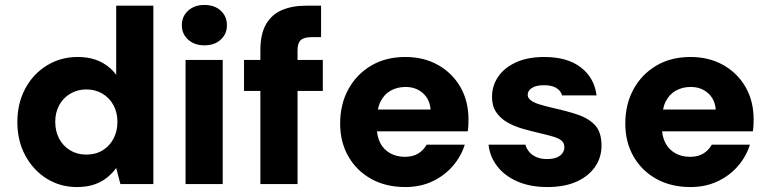

<svg xmlns="http://www.w3.org/2000/svg" viewBox="-20 -743 3106 775"><path d="M290 12Q223 12 168.5 -22Q114 -56 82 -115.5Q50 -175 50 -250Q50 -326 82 -385.5Q114 -445 169.5 -479Q225 -513 293 -513Q346 -513 385 -494Q424 -475 449 -441V-720H599V0H466L449 -65Q434 -44 412.5 -26.5Q391 -9 361 1.5Q331 12 290 12ZM328 -119Q366 -119 394 -136Q422 -153 438 -183Q454 -213 454 -251Q454 -289 438 -318.5Q422 -348 393.5 -365Q365 -382 328 -382Q293 -382 264 -365Q235 -348 219 -318.5Q203 -289 203 -251Q203 -213 219 -183Q235 -153 263.5 -136Q292 -119 328 -119Z M729 0V-501H879V0ZM805 -560Q765 -560 739.5 -583Q714 -606 714 -641Q714 -677 739.5 -700Q765 -723 805 -723Q846 -723 871 -700Q896 -677 896 -641Q896 -606 871 -583Q846 -560 805 -560Z M1031 0V-540Q1031 -606 1054 -645.5Q1077 -685 1118.5 -702.5Q1160 -720 1214 -720H1276V-593H1238Q1207 -593 1194 -581Q1181 -569 1181 -541V0ZM965 -376V-501H1283V-376Z M1616 12Q1538 12 1479 -20.5Q1420 -53 1386.5 -111Q1353 -169 1353 -244Q1353 -322 1386 -382.5Q1419 -443 1478 -478Q1537 -513 1616 -513Q1691 -513 1748.5 -480.5Q1806 -448 1838.5 -391.5Q1871 -335 1871 -261Q1871 -251 1870.5 -238.5Q1870 -226 1868 -213H1459V-301H1718Q1715 -342 1687 -367Q1659 -392 1617 -392Q1584 -392 1557.5 -377.5Q1531 -363 1516 -333Q1501 -303 1501 -257V-228Q1501 -193 1514.5 -166.5Q1528 -140 1554 -125Q1580 -110 1614 -110Q1647 -110 1668.5 -123.5Q1690 -137 1702 -159H1856Q1841 -111 1807 -72Q1773 -33 1724.5 -10.5Q1676 12 1616 12Z M2190 12Q2120 12 2068.5 -10.5Q2017 -33 1987 -72Q1957 -111 1952 -159H2101Q2105 -143 2116.5 -129.5Q2128 -116 2146 -108.5Q2164 -101 2187 -101Q2212 -101 2227.5 -107.5Q2243 -114 2250.5 -125Q2258 -136 2258 -148Q2258 -166 2246.5 -175.5Q2235 -185 2213 -191.5Q2191 -198 2161 -205Q2126 -213 2091 -223Q2056 -233 2028 -249Q2000 -265 1983 -290Q1966 -315 1966 -352Q1966 -397 1991 -433.5Q2016 -470 2063 -491.5Q2110 -513 2177 -513Q2270 -513 2324.5 -471Q2379 -429 2388 -358H2249Q2243 -378 2224.5 -388.5Q2206 -399 2176 -399Q2144 -399 2127 -388Q2110 -377 2110 -360Q2110 -348 2122 -338.5Q2134 -329 2156.5 -322Q2179 -315 2209 -308Q2268 -295 2312.5 -280Q2357 -265 2382.5 -237Q2408 -209 2408 -155Q2408 -107 2381.5 -69Q2355 -31 2306.5 -9.5Q2258 12 2190 12Z M2767 12Q2689 12 2630 -20.5Q2571 -53 2537.5 -111Q2504 -169 2504 -244Q2504 -322 2537 -382.5Q2570 -443 2629 -478Q2688 -513 2767 -513Q2842 -513 2899.5 -480.5Q2957 -448 2989.5 -391.5Q3022 -335 3022 -261Q3022 -251 3021.5 -238.5Q3021 -226 3019 -213H2610V-301H2869Q2866 -342 2838 -367Q2810 -392 2768 -392Q2735 -392 2708.5 -377.5Q2682 -363 2667 -333Q2652 -303 2652 -257V-228Q2652 -193 2665.5 -166.5Q2679 -140 2705 -125Q2731 -110 2765 -110Q2798 -110 2819.5 -123.5Q2841 -137 2853 -159H3007Q2992 -111 2958 -72Q2924 -33 2875.5 -10.5Q2827 12 2767 12Z"/></svg>

Font: DM Sans 18pt Black
Style: Regular
Weight: 900
Designer: Colophon Foundry, Jonny Pinhorn
Foundry: Colophon Foundry
Version: Version 4.004;gftools[0.9.30]